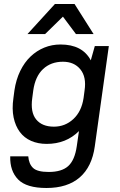

<svg xmlns="http://www.w3.org/2000/svg" viewBox="-20 -730 600 958"><path d="M213 -12Q170 -12 135.5 -27Q101 -42 79 -71.5Q57 -101 48 -143.5Q39 -186 47 -241L52 -279Q60 -333 81 -376Q102 -419 132.5 -448Q163 -477 201 -492.5Q239 -508 282 -508Q391 -508 433 -429L453 -500H523L453 0Q439 102 378 155Q317 208 212 208Q112 208 70.5 165.5Q29 123 31 50H121Q124 88 145 108Q166 128 223 128Q288 128 320.5 98.5Q353 69 363 0L374 -76Q310 -12 213 -12ZM249 -98Q305 -98 346 -136Q387 -174 397 -241L402 -279Q412 -346 381 -384Q350 -422 294 -422Q234 -422 195 -385.5Q156 -349 146 -279L141 -241Q131 -170 160.5 -134Q190 -98 249 -98ZM294 -647 205 -560H117L254 -710H352L447 -560H359Z"/></svg>

Font: Retni Sans Medium
Style: Italic
Weight: 500
Italic angle: -8°
Designer: Vitaly Kuzmin
Foundry: ParaType Ltd.
Version: Version 1.00;June 10, 2019;FontCreator 11.5.0.2425 64-bit; t